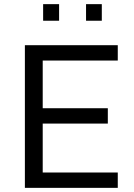

<svg xmlns="http://www.w3.org/2000/svg" viewBox="-20 -906 644 926"><path d="M188 -886V-806H265V-886ZM395 -886V-806H471V-886ZM100 -688V0H548V-74H186V-310H500V-384H186V-614H548V-688Z"/></svg>

Font: Saira UNSAM
Style: Regular
Weight: 400
Designer: Hector Gatti with collaboration of the Omnibus-Type team
Foundry: Omnibus-Type
Version: Version 0.072;PS 000.072;hotconv 1.0.88;makeotf.lib2.5.64775